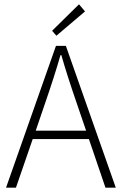

<svg xmlns="http://www.w3.org/2000/svg" viewBox="-20 -872 566 892"><path d="M188 -388 146 -265H380L338 -388Q292 -521 265 -616H261Q234 -521 188 -388ZM8 0 240 -659H286L518 0H470L393 -226H132L54 0ZM242 -706 222 -729 347 -852 375 -819Z"/></svg>

Font: Toshiba Sans Light
Style: Regular
Weight: 300
Designer: Paul D. Hunt
Foundry: Toshiba Corporation
Version: Version 2.020;PS 2.0;hotconv 1.0.86;makeotf.lib2.5.63406